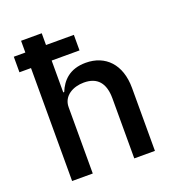

<svg xmlns="http://www.w3.org/2000/svg" viewBox="-134 -846 868 952"><g transform="rotate(-20 300.0 -370.0)"><path d="M193 0V-350C193 -410 249 -439 305 -439C376 -439 412 -398 412 -316V0H521V-332C521 -457 451 -528 347 -528C262 -528 220 -482 198 -428H193V-596H340V-678H193V-740H84V-678H23V-596H84V0Z"/></g></svg>

Font: IBM Mono Medium
Style: Regular
Weight: 500
Monospace: yes
Designer: Mike Abbink, Paul van der Laan, Pieter van Rosmalen
Foundry: Bold Monday
Version: Version 2.3